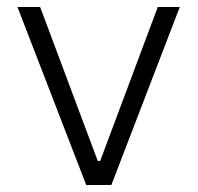

<svg xmlns="http://www.w3.org/2000/svg" viewBox="-20 -530 566 550"><path d="M227 0 30 -510H95L260 -69H267L432 -510H495L299 0Z"/></svg>

Font: Saira Thin Light
Style: Regular
Weight: 300
Version: Version 1.101